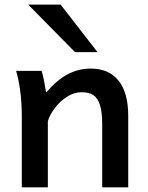

<svg xmlns="http://www.w3.org/2000/svg" viewBox="-20 -801 632 821"><path d="M417 -268.6Q417 -321.8 407.5 -351.8Q397.9 -381.8 379.2 -394.3Q360.4 -406.7 329.1 -406.7Q298.3 -406.7 268.8 -388.7Q239.3 -370.6 216.8 -342Q194.3 -313.5 184.6 -283.2V0H73.2V-300.3Q73.2 -365.2 65.9 -416.3Q58.6 -467.3 48.8 -498H157.7Q162.6 -484.9 168.2 -456.5Q173.8 -428.2 177.2 -405.3Q223.1 -459 269.5 -483.4Q315.9 -507.8 368.2 -507.8Q445.3 -507.8 486.8 -456.3Q528.3 -404.8 528.3 -305.2V0H417ZM239.3 -781.2 397 -578.1H300.8L100.6 -781.2Z"/></svg>

Font: Lesson One Medium
Style: Regular
Weight: 500
Designer: But Ko, Victor Gaultney, Annie Olsen, Julie Remington, Don Collingsworth, Eric Hays, Becca Hirsbrunner
Version: Version 1.100